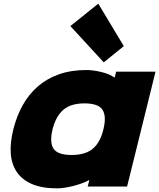

<svg xmlns="http://www.w3.org/2000/svg" viewBox="-20 -1023 873 1053"><path d="M659 -770 549 -681 366 -880 519 -1003ZM677 0H461L470 -35H468Q450 -25 427.5 -17Q405 -9 381.5 -3Q358 3 335 6.5Q312 10 293 10Q210 10 155.5 -13.5Q101 -37 72 -80Q43 -123 39 -182Q35 -241 53 -313Q71 -386 104.5 -446Q138 -506 187.5 -549Q237 -592 303.5 -615.5Q370 -639 454 -639Q473 -639 494 -636Q515 -633 536 -628Q557 -623 575.5 -615.5Q594 -608 607 -598H609L617 -630H833ZM547 -313Q565 -386 542 -421Q519 -456 443 -456Q368 -456 327 -420.5Q286 -385 268 -313Q251 -241 274 -207Q297 -173 373 -173Q448 -173 489 -207.5Q530 -242 547 -313Z"/></svg>

Font: TypoPRO Sinkin Sans
Style: 900 X Black Italic
Weight: 950
Italic angle: -112°
Designer: Keith Bates
Foundry: K-Type
Version: Sinkin Sans (version 1.0)  by Keith Bates   •   © 2014   www